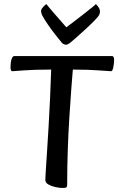

<svg xmlns="http://www.w3.org/2000/svg" viewBox="-20 -916 584 949"><path d="M290 13Q273 13 253 8.5Q233 4 218.5 -4.5Q204 -13 204 -27Q204 -31 206 -66.5Q208 -102 212 -159.5Q216 -217 220 -287.5Q224 -358 227.5 -431.5Q231 -505 233 -572H227Q145 -572 97 -568Q49 -564 41 -564Q32 -564 32 -583Q32 -607 37 -623Q42 -639 51 -639H533Q544 -639 544 -621Q544 -602 540 -583Q536 -564 529 -564Q521 -564 469.5 -568Q418 -572 345 -572H340Q337 -538 332.5 -477.5Q328 -417 323 -339.5Q318 -262 315 -175.5Q312 -89 312 -3Q312 6 308.5 9.5Q305 13 290 13ZM306 -695Q297 -695 287 -703Q271 -722 252 -746.5Q233 -771 216.5 -795Q200 -819 192 -834Q183 -849 183 -862Q183 -870 192 -880Q201 -890 209 -896Q211 -893 222 -880Q233 -867 248.5 -849Q264 -831 280 -813Q296 -795 308 -781Q327 -795 351 -813.5Q375 -832 397.5 -849.5Q420 -867 436 -880Q452 -893 454 -896Q461 -889 467.5 -879.5Q474 -870 474 -859Q474 -847 467 -837Q462 -830 443.5 -811Q425 -792 401 -770Q377 -748 356 -729.5Q335 -711 325 -703Q314 -695 306 -695Z"/></svg>

Font: BriemHand
Style: Regular
Weight: 400
Designer: Gunnlaugur SE Briem, Eben Sorkin
Foundry: Sorkin Type
Version: Version 1.001; ttfautohint (v1.8.4.7-5d5b)